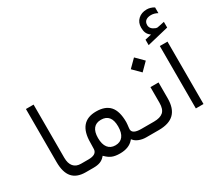

<svg xmlns="http://www.w3.org/2000/svg" viewBox="-148 -1134 1621 1442"><g transform="rotate(-30 662.5 -412.5)"><path d="M254.4 0H232.4Q155.8 0 118.2 -43.2Q80.6 -86.4 80.6 -175.8V-636.2H147V-175.3Q147 -126 169.2 -99.6Q191.4 -73.2 233.9 -73.2H254.4Q260.7 -73.2 263.9 -64.2Q267.1 -55.2 267.1 -40V-34.7Q267.1 0 254.4 0Z M771.5 0H756.8Q726.1 0 698.5 -10.3Q670.9 -20.5 655.3 -39.1L649.9 -45.4L644.5 -39.1Q605 6.8 526.9 6.8Q485.8 6.8 459.7 -3.9Q433.6 -14.6 409.7 -38.6L403.8 -43.9L398.9 -38.1Q381.8 -18.1 358.2 -9Q334.5 0 299.3 0H250Q237.3 0 237.3 -34.7V-40Q237.3 -50.3 238.8 -57.6Q240.2 -64.9 243.2 -69.1Q246.1 -73.2 250 -73.2H298.3Q368.7 -73.2 372.1 -119.1Q373.5 -142.1 373.5 -175.8Q373.5 -356.9 526.9 -356.9Q606.9 -356.9 645.5 -313Q684.1 -269 684.1 -174.8Q684.1 -166 682.6 -153.3Q681.2 -140.6 679.9 -129.9Q678.7 -119.1 678.7 -115.2Q678.7 -73.2 755.9 -73.2H771.5Q777.3 -73.2 780.8 -64.2Q784.2 -55.2 784.2 -40V-34.7Q784.2 -19 780.8 -9.5Q777.3 0 771.5 0ZM615.2 -176.8Q615.2 -284.7 527.3 -284.7Q484.4 -284.7 462.4 -257.1Q440.4 -229.5 440.4 -176.8Q440.4 -122.1 462.9 -92.8Q485.4 -63.5 527.8 -63.5Q570.3 -63.5 592.8 -92.8Q615.2 -122.1 615.2 -176.8Z M768.1 -73.2H866.7Q920.4 -73.2 946.5 -96.4Q972.7 -119.6 972.7 -174.8V-311H1043V-174.3Q1043 -85.9 999.5 -43Q956.1 0 866.2 0H768.1Q755.4 0 755.4 -34.7V-40Q755.4 -50.3 756.8 -57.6Q758.3 -64.9 761.2 -69.1Q764.2 -73.2 768.1 -73.2ZM912.1 -501 977.1 -565.9 1042 -501 977.1 -436Z M1188 -543H1254.4V-1.9H1188ZM1168 -655.3Q1150.4 -669.4 1142.8 -687.5Q1135.3 -705.6 1135.3 -732.4Q1135.3 -776.9 1164.6 -803.7Q1193.8 -830.6 1239.3 -830.6Q1271.5 -830.6 1302.2 -812V-762.2Q1274.4 -777.8 1246.1 -777.8Q1217.8 -777.8 1200.9 -765.1Q1184.1 -752.4 1184.1 -726.1Q1184.6 -690.9 1229.5 -674.3Q1235.8 -672.4 1240.2 -672.4Q1242.2 -672.4 1245.1 -672.9Q1253.9 -674.3 1264.2 -676.5Q1274.4 -678.7 1286.4 -681.2Q1298.3 -683.6 1305.2 -685.1V-635.7L1118.7 -590.8V-638.2L1166.5 -648.9L1173.8 -650.4Z"/></g></svg>

Font: Shabnam Light FD-WOL
Style: Light-FD-WOL
Weight: 300
Foundry: DejaVu fonts team - Redesigned by Saber Rastikerdar - Based on Vazir font
Version: Version 5.0.0